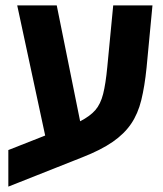

<svg xmlns="http://www.w3.org/2000/svg" viewBox="-20 -622 606 714"><path d="M11 72V-64L148 -118L44 -602H191L278 -171Q315 -190 334.5 -212.5Q354 -235 363.5 -272.5Q373 -310 379 -373L401 -602H547L525 -370Q518 -301 505.5 -250Q493 -199 467.5 -161.5Q442 -124 398.5 -94Q355 -64 286 -37Z"/></svg>

Font: Noto Sans Hebrew SemiCondensed
Style: Bold
Weight: 700
Width: 4
Designer: Monotype Design Team
Foundry: Monotype Imaging Inc.
Version: Version 2.004; ttfautohint (v1.8.4.7-5d5b)